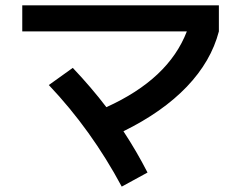

<svg xmlns="http://www.w3.org/2000/svg" viewBox="-20 -690 904 720"><path d="M163.1 -371.1 252.9 -435.5Q322.8 -361.8 378.9 -288.1Q496.1 -341.3 571 -411.9Q646 -482.4 680.7 -572.3H63.5V-669.9H800.8V-572.3Q771.5 -460 680.7 -365Q589.8 -270 442.9 -197.8Q492.7 -122.1 533.2 -43L436.5 9.8Q323.2 -202.1 163.1 -371.1Z"/></svg>

Font: Pretendard GOV SemiBold
Style: Regular
Weight: 600
Designer: Base glyphs from Inter by Rasmus Andersson; Hangeul glyphs from Noto Sans CJK(Source Han Sans) by Jang Soo-young and Kan
Foundry: Kil Hyung-jin
Version: Version 1.309